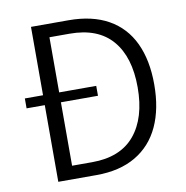

<svg xmlns="http://www.w3.org/2000/svg" viewBox="-75 -729 776 802"><g transform="rotate(-10 312.5 -328.5)"><path d="M573.7 -331.5Q573.7 -228 539.3 -153.8Q504.9 -79.6 437 -39.8Q369.1 0 270.5 0H108.4V-325.2H31.2V-367.2H108.4V-657.2H267.6Q367.7 -657.2 436.3 -618.7Q504.9 -580.1 539.3 -507.1Q573.7 -434.1 573.7 -331.5ZM503.4 -331.5Q503.4 -460 442.9 -530.5Q382.3 -601.1 262.2 -601.1H176.8V-367.2H334V-325.2H176.8V-56.2H262.2Q381.8 -56.2 442.6 -128.9Q503.4 -201.7 503.4 -331.5Z"/></g></svg>

Font: Varta
Style: Light
Weight: 300
Designer: Joana Correia, Viktoriya Grabowska, Eben Sorkin
Foundry: Sorkin Type
Version: Version 1.002; ttfautohint (v1.3) -l 8 -r 24 -G 200 -x 12 -H